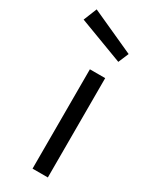

<svg xmlns="http://www.w3.org/2000/svg" viewBox="-254 -789 668 837"><g transform="rotate(30 80.5 -370.5)"><path d="M72 0V-500H149V0ZM163 -590 -60 -674 -33 -741 185 -642Z"/></g></svg>

Font: Cairo-CLs
Style: CLs-Regular
Weight: 400
Version: Version 3.130;gftools[0.9.24]